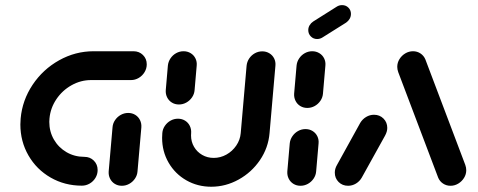

<svg xmlns="http://www.w3.org/2000/svg" viewBox="-20 -716 1843 740"><path d="M356.3 -60.7Q356.3 -44.4 348 -30.6Q339.6 -16.7 325.6 -8.5Q311.5 -0.4 295.6 -0.4Q229.3 -0.4 175 -31.7Q120.7 -63 89.6 -117Q58.5 -171.1 58.5 -236.3Q58.5 -247.8 59.6 -259.3Q65.9 -329.6 105.7 -389.3Q145.6 -448.9 208 -483.7Q270.4 -518.5 340.7 -518.5H494.4Q516.3 -518.5 530.9 -504.1Q545.6 -489.6 545.6 -468.1Q545.6 -451.9 537.2 -438Q528.9 -424.1 514.8 -415.7Q500.7 -407.4 484.8 -407.4H331.1Q291.1 -407.4 255.6 -387.4Q220 -367.4 197.2 -333.5Q174.4 -299.6 170.7 -259.3Q170 -250.4 170 -246.3Q170 -208.9 187.8 -178.1Q205.6 -147.4 236.5 -129.4Q267.4 -111.5 305.2 -111.5Q327 -111.5 341.7 -96.9Q356.3 -82.2 356.3 -60.7ZM449.6 0Q434.4 0 422.4 -7.4Q410.4 -14.8 404.1 -27.6Q397.8 -40.4 398.9 -55.6L413.7 -225.2Q414.8 -240.4 423.5 -253.1Q432.2 -265.9 445.6 -273.3Q458.9 -280.7 474.1 -280.7Q489.3 -280.7 501.3 -273.3Q513.3 -265.9 519.6 -253.1Q525.9 -240.4 524.8 -225.2L510 -55.6Q508.9 -40.4 500.2 -27.6Q491.5 -14.8 478.1 -7.4Q464.8 0 449.6 0Z M669.6 -313.3Q654.4 -313.3 642.4 -320.7Q630.4 -328.1 624.1 -340.9Q617.8 -353.7 618.9 -368.9L627 -463Q628.5 -478.1 637 -490.9Q645.6 -503.7 658.9 -511.1Q672.2 -518.5 687.4 -518.5Q702.6 -518.5 714.8 -511.1Q727 -503.7 733.3 -490.9Q739.6 -478.1 738.1 -463L730 -368.9Q728.9 -353.7 720.2 -340.9Q711.5 -328.1 698.1 -320.7Q684.8 -313.3 669.6 -313.3ZM990.7 -518.1Q1005.9 -518.1 1018.1 -510.7Q1030.4 -503.3 1036.7 -490.6Q1043 -477.8 1041.5 -462.6L1018.9 -203Q1014.1 -146.3 981.9 -98.9Q949.6 -51.5 899.6 -23.9Q849.6 3.7 794.1 3.7Q741.5 3.7 698.1 -21.1Q654.8 -45.9 629.8 -89.1Q604.8 -132.2 604.8 -184.8Q604.8 -190.4 605.6 -203Q606.7 -218.1 615.4 -230.9Q624.1 -243.7 637.4 -251.1Q650.7 -258.5 665.9 -258.5Q681.1 -258.5 693.1 -251.1Q705.2 -243.7 711.5 -230.9Q717.8 -218.1 716.7 -203Q716.3 -200 716.3 -194.1Q716.3 -170 727.8 -150.2Q739.3 -130.4 759.3 -118.9Q779.3 -107.4 803.7 -107.4Q829.6 -107.4 852.6 -120.2Q875.6 -133 890.6 -155Q905.6 -177 907.8 -203L930.4 -462.6Q931.9 -477.8 940.4 -490.6Q948.9 -503.3 962.2 -510.7Q975.6 -518.1 990.7 -518.1Z M1138.1 0Q1123 0 1110.9 -7.4Q1098.9 -14.8 1092.6 -27.6Q1086.3 -40.4 1087.4 -55.6L1096.7 -163Q1098.1 -178.1 1106.9 -190.9Q1115.6 -203.7 1128.9 -211.1Q1142.2 -218.5 1157.4 -218.5Q1172.6 -218.5 1184.6 -211.1Q1196.7 -203.7 1203 -190.9Q1209.3 -178.1 1207.8 -163L1198.5 -55.6Q1197.4 -40.4 1188.7 -27.6Q1180 -14.8 1166.7 -7.4Q1153.3 0 1138.1 0ZM1164.4 -300Q1149.3 -300 1137.2 -307.4Q1125.2 -314.8 1118.9 -327.6Q1112.6 -340.4 1113.7 -355.6L1123 -463Q1124.4 -478.1 1133 -490.9Q1141.5 -503.7 1154.8 -511.1Q1168.1 -518.5 1183.3 -518.5Q1198.5 -518.5 1210.7 -511.1Q1223 -503.7 1229.3 -490.9Q1235.6 -478.1 1234.1 -463L1224.8 -355.6Q1223.7 -340.4 1215 -327.6Q1206.3 -314.8 1193 -307.4Q1179.6 -300 1164.4 -300ZM1202.2 -565.6Q1187.8 -565.6 1178 -575.6Q1168.1 -585.6 1168.1 -600Q1168.1 -610 1173.3 -618.7Q1178.5 -627.4 1187 -633L1277.4 -690Q1287 -696.3 1298.5 -696.3Q1313 -696.3 1322.8 -686.5Q1332.6 -676.7 1332.6 -662.6Q1332.6 -652.2 1327.6 -643.5Q1322.6 -634.8 1314.1 -628.9L1223.3 -571.9Q1213.7 -565.6 1202.2 -565.6Z M1321.5 0Q1299.6 0 1285 -14.6Q1270.4 -29.3 1270.4 -50.7Q1270.4 -65.9 1278.9 -80.4L1368.5 -242.6Q1377 -256.7 1391.1 -265.2Q1405.2 -273.7 1421.5 -273.7Q1443.3 -273.7 1458 -259.1Q1472.6 -244.4 1472.6 -223Q1472.6 -208.9 1464.1 -193.3L1374.1 -31.1Q1365.9 -17 1351.9 -8.5Q1337.8 0 1321.5 0ZM1777 -60Q1777 -44.1 1768.5 -30.4Q1760 -16.7 1746.1 -8.3Q1732.2 0 1716.3 0Q1700.4 0 1687.6 -8.5Q1674.8 -17 1668.9 -31.1L1514.8 -438.1Q1511.1 -448.5 1511.1 -458.5Q1511.1 -474.4 1519.6 -488.1Q1528.1 -501.9 1542 -510.2Q1555.9 -518.5 1571.9 -518.5Q1587.8 -518.5 1600.6 -510Q1613.3 -501.5 1619.3 -487.4L1773.3 -80.4Q1777 -70 1777 -60Z"/></svg>

Font: 26F Galaxy Sans Black
Style: Italic
Weight: 900
Italic angle: -5°
Designer: C₂₉H₂₅N₃O₅
Version: Version 1.200